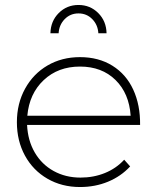

<svg xmlns="http://www.w3.org/2000/svg" viewBox="-20 -752 629 773"><path d="M544 -249H89Q92 -186 120 -138Q148 -90 196 -63.5Q244 -37 304 -37Q357 -37 402.5 -55.5Q448 -74 480 -109L504 -82Q467 -42 415 -20.5Q363 1 302 1Q229 1 171 -32.5Q113 -66 80.5 -125.5Q48 -185 48 -260Q48 -335 81 -395Q114 -455 171.5 -488.5Q229 -522 302 -522Q377 -522 432.5 -487.5Q488 -453 516.5 -391Q545 -329 544 -249ZM506 -286Q500 -376 445 -430Q390 -484 302 -484Q214 -484 156 -429.5Q98 -375 90 -286ZM183 -618Q184 -667 216.5 -699.5Q249 -732 296 -732Q343 -732 375.5 -699.5Q408 -667 409 -618H376Q374 -652 351.5 -675Q329 -698 296 -698Q263 -698 240.5 -675Q218 -652 216 -618Z"/></svg>

Font: Montserrat arm2 ExtraLight
Style: Regular
Weight: 275
Designer: Julieta Ulanovsky
Foundry: Julieta Ulanovsky
Version: Version 6.000